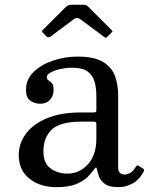

<svg xmlns="http://www.w3.org/2000/svg" viewBox="-20 -764 616 794"><path d="M57.5 -123C57.5 -81 72.2 -48.3 101.8 -25C131.2 -1.7 168.2 10 212.5 10C247.8 10 275.8 5.6 296.5 -3.2C317.2 -12.1 332.8 -22.2 343.5 -33.5C354.2 -44.8 362.2 -54.2 367.5 -61.5C372.2 -67.8 375.4 -71 377.2 -71C379.1 -71 380.5 -68 381.5 -62C382.8 -54 385.6 -44.3 389.8 -33C393.9 -21.7 402.1 -11.7 414.2 -3C426.4 5.7 445 10 470 10H470.5C490.8 10 510.3 4.8 529 -5.8C547.7 -16.2 562.8 -32.7 574.5 -55C576.8 -60.3 575.8 -64.3 571.5 -67L553.5 -78C549.2 -81.3 545.3 -80.2 542 -74.5C533.3 -60.8 525 -52 517 -48C509 -44 501.5 -42 494.5 -42C487.5 -42 481.4 -44.3 476.2 -49C471.1 -53.7 468.5 -61 468.5 -71V-372C468.5 -399 464.2 -424.6 455.8 -448.8C447.2 -472.9 430.9 -492.5 406.8 -507.5C382.6 -522.5 347.2 -530 300.5 -530C266.8 -530 233.7 -524.7 201 -514C168.3 -503.3 141.2 -487.8 119.8 -467.2C98.2 -446.8 87.5 -422 87.5 -393C87.5 -371 93.5 -355.8 105.5 -347.5C117.5 -339.2 131.2 -335 146.5 -335C163.5 -335 176.9 -340.4 186.8 -351.2C196.6 -362.1 201.5 -376 201.5 -393C201.5 -406 199.2 -415 194.5 -420C189.8 -425 185.2 -428.9 180.5 -431.8C175.8 -434.6 173.5 -439 173.5 -445C173.5 -451.7 178.7 -458 189 -464C199.3 -470 212.7 -474.8 229 -478.5C245.3 -482.2 262.5 -484 280.5 -484C307.2 -484 327.6 -478.9 341.8 -468.8C355.9 -458.6 365.6 -444.7 370.8 -427C375.9 -409.3 378.5 -389.3 378.5 -367V-312C378.5 -306 377.8 -302.3 376.2 -301C374.8 -299.7 371.2 -299 365.5 -299H316.5C259.2 -299 211.3 -290.8 173 -274.5C134.7 -258.2 105.8 -236.7 86.5 -210C67.2 -183.3 57.5 -154.3 57.5 -123ZM159.5 -138C159.5 -176.7 171.2 -206.8 194.5 -228.5C217.8 -250.2 258.5 -261 316.5 -261H368.5C375.2 -261 378.5 -257.7 378.5 -251V-191C378.5 -145.7 366.8 -110.2 343.5 -84.5C320.2 -58.8 291.5 -46 257.5 -46C232.5 -46 209.9 -53 189.8 -67C169.6 -81 159.5 -104.7 159.5 -138ZM170 -615C176.3 -608.7 182.3 -607.7 188 -612L286.5 -685.5C294.5 -691.5 302.8 -691.3 311.5 -685L409 -612.5C413.3 -609.5 416.2 -607.9 417.5 -607.8C418.8 -607.6 421.3 -609.3 425 -613L441.5 -629.5C444.2 -632.2 445.4 -634 445.2 -635C445.1 -636 443.7 -637.7 441 -640L345 -736C342 -739 339.1 -741.2 336.2 -742.5C333.4 -743.8 328.7 -744.5 322 -744.5H279.5C267.5 -744.5 258.7 -741.7 253 -736L159 -642C155.3 -638.3 153.5 -635.8 153.5 -634.5C153.5 -633.2 155.3 -630.7 159 -627Z"/></svg>

Font: Besley*
Style: Regular
Weight: 400
Designer: Owen Earl
Foundry: indestructible type*
Version: Version 3.000; ttfautohint (v1.8.3)